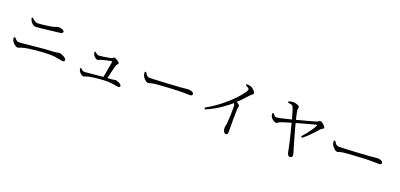

<svg xmlns="http://www.w3.org/2000/svg" viewBox="17 -1792 5965 2862"><g transform="rotate(20 3000.0 -361.5)"><path d="M191 -109Q180 -109 166.5 -116.5Q153 -124 140 -135.5Q127 -147 117 -159Q107 -171 103 -179Q98 -189 95 -201.5Q92 -214 90 -234L110 -241Q126 -221 144 -205Q162 -189 188 -189Q201 -189 242.5 -193Q284 -197 343 -203Q402 -209 470.5 -216Q539 -223 608.5 -228Q678 -233 738 -235Q759 -237 772 -239.5Q785 -242 792.5 -244.5Q800 -247 806 -247Q822 -247 842 -240.5Q862 -234 881 -223.5Q900 -213 913 -200Q926 -187 926 -174Q926 -161 918 -154.5Q910 -148 896 -148Q883 -148 853.5 -155Q824 -162 779 -168.5Q734 -175 674 -175Q633 -175 580 -172Q527 -169 469.5 -163.5Q412 -158 359.5 -150Q307 -142 269 -132Q241 -125 225 -117Q209 -109 191 -109ZM340 -491Q319 -491 298.5 -507Q278 -523 265 -539Q258 -552 252.5 -564.5Q247 -577 240 -596L257 -606Q286 -577 307.5 -564Q329 -551 351 -551Q367 -551 395.5 -554Q424 -557 458 -561Q492 -565 524.5 -569.5Q557 -574 579 -579Q609 -585 623 -591Q637 -597 646 -601Q655 -605 667 -605Q681 -605 696.5 -602.5Q712 -600 726.5 -594.5Q741 -589 750 -581.5Q759 -574 759 -564Q759 -552 751 -543.5Q743 -535 726 -533Q676 -527 626.5 -521.5Q577 -516 530 -510Q483 -504 444 -500Q405 -496 378.5 -493.5Q352 -491 340 -491Z M1544 -113Q1550 -144 1557.5 -184Q1565 -224 1572 -264Q1579 -304 1584.5 -337Q1590 -370 1593 -388Q1593 -397 1584 -397Q1576 -397 1555 -393Q1534 -389 1508.5 -383Q1483 -377 1460 -371Q1437 -365 1423 -361Q1409 -356 1398 -350Q1387 -344 1374 -344Q1363 -344 1349.5 -352.5Q1336 -361 1324 -374Q1312 -387 1305 -399Q1300 -409 1298.5 -421Q1297 -433 1297 -443L1309 -448Q1321 -437 1338.5 -424Q1356 -411 1371 -411Q1385 -411 1412 -414.5Q1439 -418 1469.5 -422.5Q1500 -427 1526.5 -432Q1553 -437 1566 -440Q1574 -442 1581 -447.5Q1588 -453 1594 -457.5Q1600 -462 1607 -462Q1614 -462 1628.5 -456Q1643 -450 1657.5 -440.5Q1672 -431 1682 -421Q1692 -411 1692 -403Q1692 -393 1685.5 -387Q1679 -381 1672.5 -374Q1666 -367 1663 -356Q1659 -340 1651.5 -311Q1644 -282 1635.5 -246.5Q1627 -211 1618.5 -176.5Q1610 -142 1603 -115ZM1260 -41Q1248 -41 1233 -51Q1218 -61 1206 -74Q1194 -87 1189 -97Q1181 -112 1179 -143L1192 -146Q1205 -132 1220.5 -120.5Q1236 -109 1256 -109Q1268 -109 1301.5 -112Q1335 -115 1382 -120Q1429 -125 1482.5 -129.5Q1536 -134 1587 -138.5Q1638 -143 1679 -145Q1706 -146 1717 -149.5Q1728 -153 1735 -153Q1748 -153 1764.5 -148Q1781 -143 1796.5 -134.5Q1812 -126 1822.5 -115.5Q1833 -105 1833 -95Q1833 -83 1826 -76.5Q1819 -70 1807 -70Q1796 -70 1773 -75Q1750 -80 1717 -85Q1684 -90 1641 -92Q1610 -93 1568.5 -90.5Q1527 -88 1482 -84Q1437 -80 1396.5 -73.5Q1356 -67 1328 -61Q1304 -55 1289.5 -48Q1275 -41 1260 -41Z M2199 -278Q2185 -278 2166.5 -292Q2148 -306 2132.5 -325Q2117 -344 2110 -361Q2105 -375 2103 -388.5Q2101 -402 2101 -417L2121 -423Q2132 -406 2142.5 -391Q2153 -376 2166.5 -367Q2180 -358 2201 -358Q2223 -358 2264 -359.5Q2305 -361 2356 -363.5Q2407 -366 2459.5 -369Q2512 -372 2559.5 -375Q2607 -378 2641 -380.5Q2675 -383 2686 -383Q2736 -387 2762 -390.5Q2788 -394 2807 -394Q2826 -394 2845.5 -388.5Q2865 -383 2877.5 -373.5Q2890 -364 2890 -350Q2890 -336 2881 -328.5Q2872 -321 2846 -321Q2820 -321 2790.5 -322Q2761 -323 2715 -323Q2697 -323 2656 -321.5Q2615 -320 2562.5 -317.5Q2510 -315 2458 -311.5Q2406 -308 2362.5 -305Q2319 -302 2296 -299Q2268 -296 2252 -291Q2236 -286 2224.5 -282Q2213 -278 2199 -278Z M3122 -221Q3198 -264 3264 -309.5Q3330 -355 3385.5 -402Q3441 -449 3486 -493Q3531 -537 3564 -575.5Q3597 -614 3618 -644Q3645 -682 3645 -695Q3645 -707 3631.5 -718.5Q3618 -730 3586 -746L3593 -765Q3610 -764 3626.5 -762.5Q3643 -761 3658 -754Q3678 -748 3697 -733Q3716 -718 3728.5 -701Q3741 -684 3741 -671Q3741 -662 3735.5 -657Q3730 -652 3720 -645.5Q3710 -639 3696 -624Q3666 -590 3623 -544.5Q3580 -499 3523 -446Q3503 -427 3466 -397Q3429 -367 3379 -332Q3329 -297 3267 -261.5Q3205 -226 3135 -197ZM3554 42Q3538 42 3526.5 28.5Q3515 15 3509.5 -3.5Q3504 -22 3504 -39Q3504 -53 3508.5 -69Q3513 -85 3516 -110Q3518 -130 3520 -160.5Q3522 -191 3523.5 -225Q3525 -259 3525.5 -292Q3526 -325 3526 -351Q3526 -377 3525 -390Q3524 -409 3518 -421.5Q3512 -434 3495 -453L3525 -479Q3552 -462 3573.5 -446Q3595 -430 3595 -417Q3595 -407 3591 -395.5Q3587 -384 3586 -365Q3583 -293 3583 -222Q3583 -151 3583.5 -94Q3584 -37 3584 -7Q3584 21 3577 31.5Q3570 42 3554 42Z M4569 35Q4546 35 4534.5 18Q4523 1 4519 -26Q4513 -58 4503.5 -103Q4494 -148 4482 -198.5Q4470 -249 4457.5 -300Q4445 -351 4433.5 -395.5Q4422 -440 4413 -472Q4409 -489 4401 -518.5Q4393 -548 4383.5 -580.5Q4374 -613 4365 -641Q4356 -669 4349 -683Q4340 -703 4321 -708Q4302 -713 4267 -716L4264 -736Q4283 -743 4302 -747Q4321 -751 4338 -751Q4354 -751 4371.5 -747Q4389 -743 4404 -737Q4419 -731 4429 -723.5Q4439 -716 4439 -708Q4440 -694 4436 -682.5Q4432 -671 4434 -651Q4437 -637 4442.5 -609Q4448 -581 4456 -547.5Q4464 -514 4471 -486Q4484 -436 4500 -378.5Q4516 -321 4531.5 -266Q4547 -211 4560 -165.5Q4573 -120 4581 -93Q4586 -78 4591.5 -60.5Q4597 -43 4600.5 -28Q4604 -13 4604 -5Q4604 13 4595.5 24Q4587 35 4569 35ZM4620 -312Q4656 -350 4688.5 -391.5Q4721 -433 4746 -471Q4771 -509 4784 -536Q4789 -549 4786 -551Q4783 -553 4774 -551Q4758 -547 4728.5 -539.5Q4699 -532 4661.5 -521.5Q4624 -511 4584.5 -500Q4545 -489 4509 -479Q4473 -469 4446 -461Q4415 -452 4378 -441Q4341 -430 4310 -420.5Q4279 -411 4267 -406Q4240 -397 4227 -384.5Q4214 -372 4198 -372Q4185 -372 4167.5 -381.5Q4150 -391 4134 -405.5Q4118 -420 4110 -435Q4106 -442 4103.5 -455.5Q4101 -469 4099 -487L4118 -496Q4128 -482 4141.5 -466.5Q4155 -451 4176 -450Q4186 -450 4212.5 -455Q4239 -460 4276.5 -468.5Q4314 -477 4356 -488Q4398 -499 4437 -508Q4470 -517 4518 -530Q4566 -543 4616 -556.5Q4666 -570 4706.5 -581Q4747 -592 4765 -598Q4782 -603 4792 -613Q4802 -623 4813 -623Q4825 -623 4840 -614Q4855 -605 4869 -592.5Q4883 -580 4892 -567Q4901 -554 4901 -545Q4901 -537 4892.5 -531.5Q4884 -526 4873 -521Q4862 -516 4854 -507Q4833 -483 4800.5 -446.5Q4768 -410 4727.5 -370.5Q4687 -331 4640 -295Z M5199 -278Q5185 -278 5166.5 -292Q5148 -306 5132.5 -325Q5117 -344 5110 -361Q5105 -375 5103 -388.5Q5101 -402 5101 -417L5121 -423Q5132 -406 5142.5 -391Q5153 -376 5166.5 -367Q5180 -358 5201 -358Q5223 -358 5264 -359.5Q5305 -361 5356 -363.5Q5407 -366 5459.5 -369Q5512 -372 5559.5 -375Q5607 -378 5641 -380.5Q5675 -383 5686 -383Q5736 -387 5762 -390.5Q5788 -394 5807 -394Q5826 -394 5845.5 -388.5Q5865 -383 5877.5 -373.5Q5890 -364 5890 -350Q5890 -336 5881 -328.5Q5872 -321 5846 -321Q5820 -321 5790.5 -322Q5761 -323 5715 -323Q5697 -323 5656 -321.5Q5615 -320 5562.5 -317.5Q5510 -315 5458 -311.5Q5406 -308 5362.5 -305Q5319 -302 5296 -299Q5268 -296 5252 -291Q5236 -286 5224.5 -282Q5213 -278 5199 -278Z"/></g></svg>

Font: Noto Serif JP ExtraLight
Style: Regular
Weight: 400
Version: Version 2.003-H1;hotconv 1.1.1;makeotfexe 2.6.0